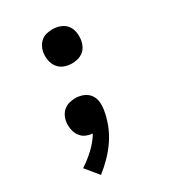

<svg xmlns="http://www.w3.org/2000/svg" viewBox="-180 -641 859 948"><g transform="rotate(-30 250.0 -166.5)"><path d="M267 -343Q243 -343 222 -351.5Q201 -360 188 -377.5Q175 -395 171 -418Q167 -441 171 -464Q174 -480 182.5 -495Q191 -510 204.5 -520.5Q218 -531 234.5 -534.5Q251 -538 267 -538Q290 -538 311.5 -529.5Q333 -521 346 -504Q359 -487 362.5 -464Q366 -441 362 -417Q359 -401 351 -386Q343 -371 329 -361Q315 -351 299 -347Q283 -343 267 -343ZM115 205 55 132Q92 108 125.5 77Q159 46 182 8Q163 6 146.5 -1Q130 -8 118.5 -21.5Q107 -35 101.5 -53Q96 -71 96 -89Q96 -95 96.5 -101Q97 -107 98 -113Q101 -129 109.5 -144Q118 -159 131.5 -169Q145 -179 161.5 -183Q178 -187 194 -187Q217 -187 238.5 -178.5Q260 -170 273 -153Q286 -136 289 -113Q292 -90 288 -67Q282 -28 267.5 10.5Q253 49 230 83.5Q207 118 177.5 148.5Q148 179 115 205Z"/></g></svg>

Font: Iosevka Slab
Style: Bold Italic
Weight: 700
Italic angle: -9°
Monospace: yes
Designer: Belleve Invis
Foundry: Belleve Invis
Version: Version 11.1.0; ttfautohint (v1.8.3)